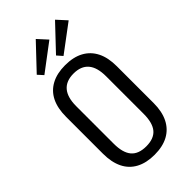

<svg xmlns="http://www.w3.org/2000/svg" viewBox="-284 -1004 1085 1085"><g transform="rotate(-45 258.5 -461.0)"><path d="M258 8Q193 8 147.5 -16.5Q102 -41 79 -88Q56 -135 56 -203V-497Q56 -566 79 -612.5Q102 -659 147.5 -683.5Q193 -708 258 -708Q324 -708 369 -683.5Q414 -659 437.5 -612.5Q461 -566 461 -497V-203Q461 -135 437.5 -88Q414 -41 369 -16.5Q324 8 258 8ZM259 -59Q320 -59 349 -93Q378 -127 378 -200V-500Q378 -571 348 -606Q318 -641 259 -641Q199 -641 169 -605.5Q139 -570 139 -500V-200Q139 -128 168 -93.5Q197 -59 259 -59ZM298 -873 136 -751 107 -783 246 -930ZM452 -873 289 -751 261 -783 400 -930Z"/></g></svg>

Font: Pathway Extreme Condensed
Style: Regular
Weight: 400
Width: 3
Version: Version 1.001;gftools[0.9.26]